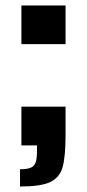

<svg xmlns="http://www.w3.org/2000/svg" viewBox="-20 -530 317 700"><path d="M58 -369V-510H219V-369ZM115 16V0H58V-141H219V-38Q219 42 208 80Q197 118 162.5 134Q128 150 53 150V87Q80 87 93 81Q106 75 110.5 60.5Q115 46 115 16Z"/></svg>

Font: Saira Semi Condensed
Style: Bold
Weight: 700
Width: 4
Designer: Hector Gatti with collaboration of the Omnibus-Type team
Foundry: Omnibus-Type
Version: Version 1.001; ttfautohint (v1.8)